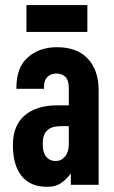

<svg xmlns="http://www.w3.org/2000/svg" viewBox="-20 -720 444 748"><path d="M364.3 -368.2V0H255.9V-43.9Q234.4 -16.6 214.8 -4.9Q196.3 7.8 163.1 7.8Q97.7 7.8 63.5 -35.2Q30.3 -77.1 30.3 -155.3Q30.3 -230.5 75.2 -269.5Q121.1 -309.6 204.1 -309.6H248V-377Q248 -406.2 235.4 -419.9Q221.7 -433.6 199.2 -433.6Q177.7 -433.6 164.1 -419.9Q151.4 -407.2 151.4 -381.8V-374H43.9V-377.9Q43.9 -457 87.9 -496.1Q132.8 -536.1 202.1 -536.1Q280.3 -536.1 322.3 -491.2Q364.3 -446.3 364.3 -368.2ZM248 -158.2V-228.5H217.8Q181.6 -228.5 165 -212.9Q146.5 -197.3 146.5 -160.2Q146.5 -126 159.2 -110.4Q172.9 -92.8 197.3 -92.8Q218.8 -92.8 233.4 -110.4Q248 -127.9 248 -158.2ZM83 -700.2H320.3V-595.7H83Z"/></svg>

Font: Dinish Condensed
Style: Bold
Weight: 700
Width: 3
Designer: Bert Driehuis
Foundry: Playbeing
Version: Version 3.006; git-39231f3c-release